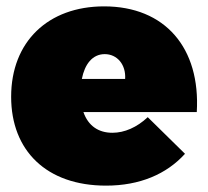

<svg xmlns="http://www.w3.org/2000/svg" viewBox="-20 -575 654 603"><path d="M307 -555C131 -555 15 -444 15 -271C15 -102 126 8 313 8C419 8 503 -28 561 -92L444 -207C410 -175 371 -158 333 -158C289 -158 257 -180 242 -223H598C610 -425 498 -555 307 -555ZM373 -327H237C246 -373 270 -405 309 -405C348 -405 376 -372 373 -327Z"/></svg>

Font: Montserrat arm Black
Style: Regular
Weight: 900
Designer: Julieta Ulanovsky
Foundry: Julieta Ulanovsky
Version: Version 6.000;PS 006.000;hotconv 1.0.88;makeotf.lib2.5.64775